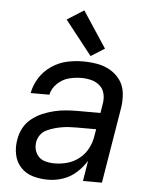

<svg xmlns="http://www.w3.org/2000/svg" viewBox="-54 -813 685 867"><g transform="rotate(5 288.0 -380.0)"><path d="M196 8Q229 8 262.5 -3Q296 -14 323.5 -38.5Q351 -63 369 -93L354 0H440L497 -345Q502 -378 498.5 -411Q495 -444 477 -469.5Q459 -495 431.5 -511Q404 -527 372 -532.5Q340 -538 307 -538Q271 -538 234.5 -530Q198 -522 165 -499.5Q132 -477 111.5 -444.5Q91 -412 84 -375H169Q175 -404 198 -426Q221 -448 249.5 -455.5Q278 -463 307 -463Q330 -463 351.5 -457.5Q373 -452 389.5 -438Q406 -424 411.5 -402Q417 -380 413 -357L406 -313H304Q278 -313 251 -311Q224 -309 197 -302.5Q170 -296 144 -285Q118 -274 95 -255.5Q72 -237 59 -211.5Q46 -186 42 -159Q36 -125 43 -91.5Q50 -58 73 -34Q96 -10 128.5 -1Q161 8 196 8Q196 8 196 8Q196 8 196 8Q196 8 196 8Q196 8 196 8ZM219 -68Q195 -68 173.5 -74.5Q152 -81 139.5 -100Q127 -119 127 -142Q127 -149 128 -157Q131 -174 141.5 -189Q152 -204 168.5 -212Q185 -220 202 -225Q219 -230 236 -233Q253 -236 270 -237Q287 -238 304 -238H393L388 -209Q384 -180 370 -152Q356 -124 331 -104Q306 -84 277 -76Q248 -68 219 -68ZM339 -565 401 -604 293 -768 217 -720Z"/></g></svg>

Font: Iosevka Sparkle Oblique
Style: Regular
Weight: 400
Italic angle: -9°
Designer: Belleve Invis
Foundry: Belleve Invis
Version: Version 4.5.0; ttfautohint (v1.8.3)